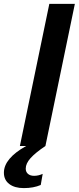

<svg xmlns="http://www.w3.org/2000/svg" viewBox="-83 -749 404 985"><path d="M170 -729H301L150 0Q98 35 73.5 62.5Q49 90 49 116Q49 133 60.5 143Q72 153 92 153Q114 153 136 143L126 200Q89 216 39 216Q-8 216 -35.5 195Q-63 174 -63 137Q-63 64 51 0H19Z"/></svg>

Font: Mona Sans SemiBold
Style: Italic
Weight: 600
Italic angle: -11.7°
Designer: Deni Anggara
Foundry: GitHub
Version: Version 2.000